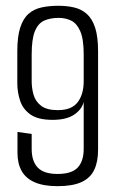

<svg xmlns="http://www.w3.org/2000/svg" viewBox="-20 -643 404 668"><path d="M180.1 4.7Q131.8 4.7 101 -8.7Q70.2 -22 55.5 -47.9Q40.8 -73.8 40.8 -111.2V-183.8L90.2 -177.1V-124.8Q90.2 -82.2 111.3 -60Q132.5 -37.8 180.1 -37.8Q229.5 -37.8 250.3 -60Q271.2 -82.2 271.2 -124.8V-288.6Q264.9 -262.5 238.1 -244.2Q211.2 -226 162.8 -226Q112.6 -226 86.2 -244.5Q59.8 -263 50 -292.5Q40.2 -321.9 40.2 -353.8V-464.7Q40.2 -515.5 50.3 -546.9Q60.5 -578.4 79.2 -594.8Q97.9 -611.3 124.3 -617.1Q150.7 -622.9 183.2 -622.9Q212.3 -622.9 237.7 -617.1Q263 -611.3 281.8 -594.7Q300.7 -578.2 311 -546.7Q321.2 -515.2 321.2 -464.7V-121.6Q321.2 -80.1 307.8 -52Q294.5 -23.8 263.7 -9.6Q232.8 4.7 180.1 4.7ZM181.1 -259.8Q229.2 -259.8 250.2 -287.3Q271.2 -314.9 271.2 -360.9V-453.5Q271.2 -506.8 259.3 -534.2Q247.5 -561.5 227.8 -571.2Q208.2 -580.8 184.2 -580.8Q154.7 -580.8 133.5 -571.2Q112.4 -561.5 101.3 -534.2Q90.2 -506.8 90.2 -453.5V-360.9Q90.2 -336.2 96.8 -313.2Q103.4 -290.1 123.1 -274.9Q142.8 -259.8 181.1 -259.8Z"/></svg>

Font: Smooch Sans Thin
Style: Regular
Weight: 100
Designer: Robert E. Leuschke
Foundry: Robert E. Leuschke
Version: Version 1.010